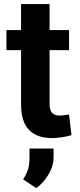

<svg xmlns="http://www.w3.org/2000/svg" viewBox="-20 -678 399 957"><path d="M238.3 10.3Q164.6 10.3 124.8 -30.3Q85 -70.8 85 -158.7V-428.2H12.2V-528.3H85V-657.7H227.1V-528.3H324.2V-428.2H227.1V-159.2Q227.1 -128.4 240 -115.2Q252.9 -102.1 275.4 -102.1Q287.1 -102.1 300.8 -103.8Q314.5 -105.5 324.2 -107.4L336.4 -4.4Q314.9 2 289.1 6.1Q263.2 10.3 238.3 10.3ZM161.1 259.8 95.2 216.3Q110.8 192.4 118.9 168.2Q127 144 127 108.4V62.5H247.1V102.1Q247.1 148.4 222.9 189.9Q198.7 231.4 161.1 259.8Z"/></svg>

Font: Roboto Slab
Style: Bold
Weight: 700
Designer: Google
Version: Version 2.000; ttfautohint (v1.8.1.43-b0c9)